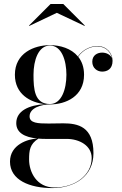

<svg xmlns="http://www.w3.org/2000/svg" viewBox="-20 -700 622 980"><path d="M270 -634.5 412 -567.5 413 -569.5 303 -679.5H238L128 -569.5L129 -567.5ZM63 -71.5C63 -23.5 104 0.5 170.5 7C123.5 9 31 37.5 31 125C31 219.5 132 260 247 260C359 260 457 200.5 457 82C457 -53.5 378 -70.5 303 -70.5C274.5 -70.5 263 -69.5 228 -69.5C173.5 -69.5 131 -71.5 131 -106C131 -150 192 -167 235 -167C316 -167 409 -208 409 -318.5C409 -357.5 397.5 -387.5 379 -410.5C407 -450 447 -463 476.5 -463C520.5 -463 546 -433 551.5 -402C544.5 -421.5 522 -431.5 501.5 -431.5C477.5 -431.5 451 -418.5 451 -385C451 -352 476.5 -334.5 501.5 -334.5C526.5 -334.5 554.5 -347 554.5 -389.5C554.5 -427.5 525.5 -465 476.5 -465C448 -465 406.5 -452 377.5 -412C343.5 -453 287 -469.5 235 -469.5C154 -469.5 56 -429 56 -318.5C56 -219 135 -176 210 -168.5C127 -163.5 63 -134 63 -71.5ZM151 -318.5C151 -392.5 176 -467.5 235 -467.5C294 -467.5 319 -392.5 319 -318.5C319 -244.5 294 -169 235 -169C156 -169 151 -244.5 151 -318.5ZM128.5 114.5C128.5 68 132 35.5 176 7.5C187 8.5 199 9 211.5 9H320C385 9 448 43 448 106.5C448 193.5 363.5 257 257.5 257C167 257 128.5 178 128.5 114.5Z"/></svg>

Font: Bodoni* 96pt
Style: Regular
Weight: 400
Version: Version 2.3